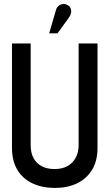

<svg xmlns="http://www.w3.org/2000/svg" viewBox="-20 -914 540 945"><path d="M319 -827Q327 -838 329.5 -849.5Q332 -861 328 -872Q324 -883 312 -889Q301 -896 288.5 -894Q276 -892 267 -884Q258 -876 255 -863L222 -750H263ZM460 -186V-700H367V-200Q367 -164 352.5 -137.5Q338 -111 312 -96.5Q286 -82 249 -82Q212 -82 186 -95.5Q160 -109 145.5 -135Q131 -161 131 -199V-700H39V-186Q39 -122 65.5 -78Q92 -34 140 -11.5Q188 11 250 11Q312 11 359 -11.5Q406 -34 433 -78Q460 -122 460 -186Z"/></svg>

Font: Advent Pro SemiBold
Style: Regular
Weight: 600
Designer: VivaRado, Andreas Kalpakidis
Foundry: VivaRado, Andreas Kalpakidis
Version: Version 3.000